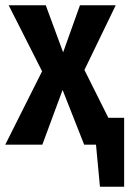

<svg xmlns="http://www.w3.org/2000/svg" viewBox="-27 -550 495 730"><path d="M445 -102V160H353L338 0H293L211 -208L134 0H-7L133 -279L6 -530H147L213 -351L277 -530H413L294 -284L385 -102Z"/></svg>

Font: Fira Sans Compressed SemiBold
Style: Regular
Weight: 600
Width: 1
Designer: bBox Type GmbH & Carrois Corporate GbR & Edenspiekermann AG
Foundry: bBox Type GmbH & Carrois Corporate GbR & Edenspiekermann AG
Version: Version 4.301